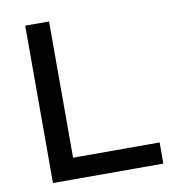

<svg xmlns="http://www.w3.org/2000/svg" viewBox="-79 -770 764 841"><g transform="rotate(-10 302.5 -350.0)"><path d="M89 0V-700H195V-94H580V0Z"/></g></svg>

Font: REM
Style: Regular
Weight: 400
Designer: Octavio Pardo
Foundry: Ashler Design
Version: Version 1.005;gftools[0.9.28]